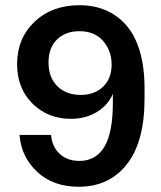

<svg xmlns="http://www.w3.org/2000/svg" viewBox="-20 -710 622 740"><path d="M286.1 -689.9Q342.3 -689.9 387.7 -670.4Q433.1 -650.9 466.8 -612.5Q500.5 -574.2 518.8 -512.5Q537.1 -450.7 537.1 -370.1V-330.1Q537.1 -163.1 468.8 -76.7Q400.4 9.8 284.2 9.8Q184.6 9.8 123.3 -47.6Q62 -105 55.2 -189.9H176.8Q180.7 -144 210.2 -116.9Q239.7 -89.8 286.1 -89.8Q349.6 -89.8 382.3 -144.3Q415 -198.7 415 -314.9V-348.1Q396 -304.2 353 -278.1Q310.1 -252 252.9 -252Q165 -252 105.5 -310.5Q45.9 -369.1 45.9 -462.9Q45.9 -562 113 -626Q180.2 -689.9 286.1 -689.9ZM167 -469.2Q167 -411.6 200.9 -377.9Q234.9 -344.2 291 -344.2Q344.7 -344.2 377.4 -376Q410.2 -407.7 410.2 -460.9Q410.2 -514.6 377.4 -552.2Q344.7 -589.8 286.1 -589.8Q232.9 -589.8 200 -558.1Q167 -526.4 167 -469.2Z"/></svg>

Font: TASA Orbiter Deck SemiBold
Style: Regular
Weight: 600
Designer: Weizhong Zhang
Version: Version 1.000;Glyphs 3.1.2 (3151)